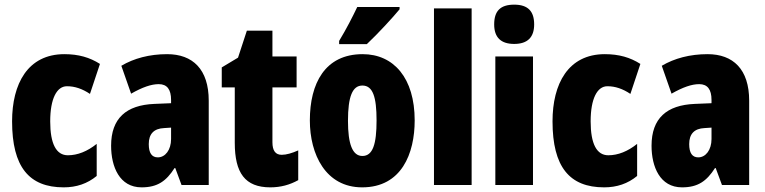

<svg xmlns="http://www.w3.org/2000/svg" viewBox="-20 -796 3292 826"><path d="M254 10C309 10 356 -6 396 -39V-177C356 -145 314 -128 272 -128C222 -128 196 -177 196 -274C196 -371 224 -425 268 -425C302 -425 334 -414 367 -392L410 -521C366 -549 318 -563 257 -563C99 -563 32 -435 32 -274C32 -78 105 10 254 10Z M699 -563C623 -563 556 -545 502 -513L544 -393C593 -421 631 -434 663 -434C699 -434 716 -411 716 -366V-352L644 -349C523 -344 458 -287 458 -169C458 -79 494 10 589 10C658 10 695 -17 731 -73H734L761 0H878V-363C878 -498 809 -563 699 -563ZM686 -245 716 -247V-198C716 -151 691 -119 659 -119C633 -119 620 -138 620 -176C620 -220 642 -243 686 -245Z M1192 -130C1165 -130 1152 -148 1152 -184V-420H1256V-553H1152V-664H1042L1004 -548L934 -506V-420H990V-182C990 -52 1034 10 1143 10C1188 10 1227 -1 1263 -21V-149C1236 -137 1212 -130 1192 -130Z M1699 -756V-766H1517C1496 -722 1471 -673 1439 -620V-606H1558C1608 -653 1671 -722 1699 -756ZM1764 -278C1764 -460 1674 -563 1540 -563C1378 -563 1313 -437 1313 -278C1313 -132 1381 10 1538 10C1708 10 1764 -136 1764 -278ZM1477 -276C1477 -380 1496 -428 1539 -428C1584 -428 1600 -379 1600 -278C1600 -176 1584 -125 1539 -125C1496 -125 1477 -177 1477 -276Z M2009 0V-760H1847V0Z M2192 -776C2132 -776 2106 -748 2106 -691C2106 -635 2135 -607 2192 -607C2249 -607 2278 -635 2278 -691C2278 -747 2252 -776 2192 -776ZM2273 -553H2111V0H2273Z M2579 10C2634 10 2681 -6 2721 -39V-177C2681 -145 2639 -128 2597 -128C2547 -128 2521 -177 2521 -274C2521 -371 2549 -425 2593 -425C2627 -425 2659 -414 2692 -392L2735 -521C2691 -549 2643 -563 2582 -563C2424 -563 2357 -435 2357 -274C2357 -78 2430 10 2579 10Z M3024 -563C2948 -563 2881 -545 2827 -513L2869 -393C2918 -421 2956 -434 2988 -434C3024 -434 3041 -411 3041 -366V-352L2969 -349C2848 -344 2783 -287 2783 -169C2783 -79 2819 10 2914 10C2983 10 3020 -17 3056 -73H3059L3086 0H3203V-363C3203 -498 3134 -563 3024 -563ZM3011 -245 3041 -247V-198C3041 -151 3016 -119 2984 -119C2958 -119 2945 -138 2945 -176C2945 -220 2967 -243 3011 -245Z"/></svg>

Font: Noto Sans Hebrew ExtraCondensed Black
Style: Regular
Weight: 900
Width: 2
Designer: Monotype Design Team
Foundry: Monotype Imaging Inc.
Version: Version 2.004